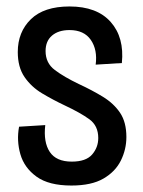

<svg xmlns="http://www.w3.org/2000/svg" viewBox="-20 -561 443 594"><path d="M201 13Q131 13 93 -14.5Q55 -42 43 -84Q31 -126 39 -169L120 -174Q114 -121 134 -91Q154 -61 202 -61Q246 -61 265 -83Q284 -105 284 -134Q284 -172 256.5 -192Q229 -212 180 -235Q144 -252 110.5 -272Q77 -292 56 -322.5Q35 -353 35 -400Q35 -462 75.5 -501.5Q116 -541 195 -541Q280 -541 322.5 -493Q365 -445 357 -366L276 -361Q282 -407 261 -437.5Q240 -468 195 -468Q161 -468 141 -451Q121 -434 121 -403Q121 -366 149.5 -344.5Q178 -323 224 -301Q265 -282 298.5 -261.5Q332 -241 351.5 -212Q371 -183 371 -137Q371 -99 354 -64.5Q337 -30 300 -8.5Q263 13 201 13Z"/></svg>

Font: Bricolage Grotesque 12pt Condensed
Style: Regular
Weight: 400
Width: 3
Designer: Mathieu Triay
Foundry: Atelier Triay
Version: Version 1.001; ttfautohint (v1.8.4.7-5d5b);gftools[0.9.33.de